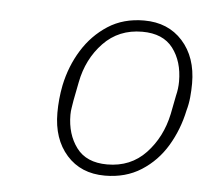

<svg xmlns="http://www.w3.org/2000/svg" viewBox="-36 -742 456 423"><g transform="rotate(5 192.0 -530.0)"><path d="M210 -356Q157 -356 125.5 -391.5Q94 -427 94 -485Q94 -500 95.5 -515.5Q97 -531 100 -546Q109 -589 131 -624.5Q153 -660 187 -682Q221 -704 267 -704Q320 -704 352 -668.5Q384 -633 384 -575Q384 -560 382.5 -544.5Q381 -529 377 -515Q368 -472 346.5 -436Q325 -400 290.5 -378Q256 -356 210 -356ZM213 -381Q265 -381 298.5 -416.5Q332 -452 343 -504L351 -545Q353 -553 354 -561Q355 -569 355 -577Q355 -621 333 -650Q311 -679 265 -679Q213 -679 179 -643.5Q145 -608 135 -556L127 -515Q126 -508 124.5 -499.5Q123 -491 123 -483Q123 -440 145 -410.5Q167 -381 213 -381Z"/></g></svg>

Font: IBM Plex Sans ExtraLight
Style: Italic
Weight: 250
Italic angle: -11.31°
Designer: Mike Abbink, Paul van der Laan, Pieter van Rosmalen
Foundry: Bold Monday
Version: Version 3.201